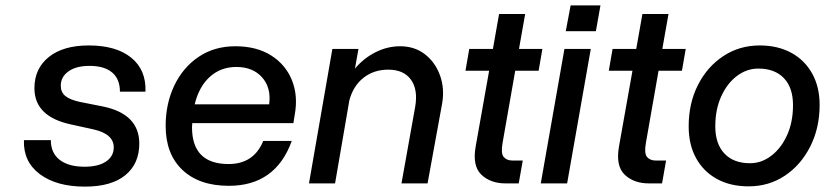

<svg xmlns="http://www.w3.org/2000/svg" viewBox="-20 -682 3068 714"><path d="M327 -201 245 -219Q108 -248 108 -354Q108 -427 161.5 -470Q215 -513 310 -513Q412 -513 468 -467.5Q524 -422 521 -341H426Q426 -388 397 -412.5Q368 -437 313 -437Q263 -437 234.5 -416.5Q206 -396 206 -363Q206 -339 223 -325Q240 -311 277 -303L363 -286Q498 -258 498 -148Q498 -73 446 -30.5Q394 12 296 12Q190 12 128 -34.5Q66 -81 69 -161H169Q169 -113 202 -87.5Q235 -62 294 -62Q346 -62 374.5 -81.5Q403 -101 403 -134Q403 -184 327 -201Z M596 -214Q596 -296 628 -363.5Q660 -431 718.5 -470.5Q777 -510 855 -510Q934 -510 988 -476Q1042 -442 1065.5 -384Q1089 -326 1076 -255L1071 -224H695Q694 -217 694 -209Q694 -72 830 -72Q924 -72 959 -158H1065Q1005 9 831 9Q721 9 658.5 -50Q596 -109 596 -214ZM859 -433Q801 -433 760.5 -396.5Q720 -360 704 -294H981Q989 -356 954.5 -394.5Q920 -433 859 -433Z M1216 -500H1313L1300 -427Q1333 -466 1377 -488Q1421 -510 1468 -510Q1522 -510 1560.5 -480Q1599 -450 1616.5 -401Q1634 -352 1624 -296L1570 0H1473L1524 -285Q1535 -349 1508 -386Q1481 -423 1424 -423Q1370 -423 1331.5 -392.5Q1293 -362 1279 -308L1226 0H1129Z M1924 -85 1909 0H1860Q1804 0 1770 -32.5Q1736 -65 1749 -138L1799 -419H1711L1725 -500H1813L1836 -630H1933L1910 -500H1997L1983 -419H1896L1849 -151Q1842 -112 1853 -98.5Q1864 -85 1886 -85Z M2102 -662H2213L2196 -566H2084ZM2079 -500H2177L2089 0H1991Z M2457 -85 2442 0H2393Q2337 0 2303 -32.5Q2269 -65 2282 -138L2332 -419H2244L2258 -500H2346L2369 -630H2466L2443 -500H2530L2516 -419H2429L2382 -151Q2375 -112 2386 -98.5Q2397 -85 2419 -85Z M2541 -212Q2541 -298 2575.5 -366Q2610 -434 2670 -473.5Q2730 -513 2805 -513Q2872 -513 2922 -486Q2972 -459 3000 -409Q3028 -359 3028 -292Q3028 -206 2993 -137Q2958 -68 2898.5 -28.5Q2839 11 2764 11Q2696 11 2646 -16.5Q2596 -44 2568.5 -94Q2541 -144 2541 -212ZM2929 -291Q2929 -356 2895 -391.5Q2861 -427 2800 -427Q2757 -427 2720.5 -399.5Q2684 -372 2662 -323.5Q2640 -275 2640 -212Q2640 -147 2674 -111Q2708 -75 2769 -75Q2812 -75 2848.5 -103Q2885 -131 2907 -179.5Q2929 -228 2929 -291Z"/></svg>

Font: Overused Grotesk Medium
Style: Italic
Weight: 500
Italic angle: -10°
Version: Version 0.003